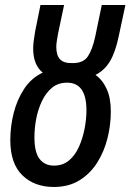

<svg xmlns="http://www.w3.org/2000/svg" viewBox="-20 -734 519 764"><path d="M194 10Q117 10 69 -36.5Q21 -83 21 -177Q21 -231 34.5 -284.5Q48 -338 76.5 -381Q105 -424 150 -445Q112 -476 112 -541Q112 -555 114.5 -574Q117 -593 120 -610L141 -714H235L211 -600Q208 -584 206 -570.5Q204 -557 204 -547Q204 -513 219.5 -497.5Q235 -482 267 -483Q311 -482 329.5 -509.5Q348 -537 359 -589L385 -714H479L452 -588Q439 -526 417.5 -490Q396 -454 360 -436Q389 -415 405 -379Q421 -343 421 -290Q421 -238 408 -185Q395 -132 367.5 -88Q340 -44 297 -17Q254 10 194 10ZM195 -75Q230 -75 254.5 -95.5Q279 -116 294 -149.5Q309 -183 316.5 -221.5Q324 -260 324 -295Q324 -405 247 -405Q211 -405 186.5 -384.5Q162 -364 146.5 -331Q131 -298 124 -260.5Q117 -223 117 -188Q117 -128 137.5 -101.5Q158 -75 195 -75Z"/></svg>

Font: Noto Sans ExtraCondensed Medium
Style: Italic
Weight: 500
Width: 2
Italic angle: -12°
Designer: Monotype Design Team
Foundry: Monotype Imaging Inc.
Version: Version 2.013; ttfautohint (v1.8.4.7-5d5b)